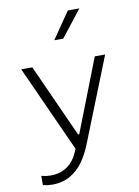

<svg xmlns="http://www.w3.org/2000/svg" viewBox="-106 -867 832 1149"><g transform="rotate(-10 310.0 -293.0)"><path d="M53 -500H120.5L320.5 -57H327.5L500 -500H563L360.5 9Q337.5 67.5 305.8 112.2Q274 157 227 184.5Q180 212 117 212Q103 212 91.2 210.5Q79.5 209 69 206.5Q63 205.5 60.5 204.5V148.5Q62.5 149.5 68.5 150.5Q80 153.5 91.8 155Q103.5 156.5 117 156.5Q161 156.5 193.8 140.8Q226.5 125 247 101.2Q267.5 77.5 279.5 50L301.5 0L306 -19.5L304 54.5ZM332.5 -637 459 -798.5H389L278 -637Z"/></g></svg>

Font: Monaspace Neon Var ExtraLight
Style: Regular
Weight: 200
Designer: Riley Cran and the Lettermatic Team
Version: Version 1.200 (Monaspace Neon Var)